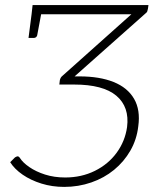

<svg xmlns="http://www.w3.org/2000/svg" viewBox="-20 -726 620 754"><path d="M232 8Q185 8 143 -5Q101 -18 69 -40Q37 -62 20 -89L39 -108Q43 -110 45 -111Q47 -112 48 -112Q51 -112 53 -111Q55 -110 58 -106Q69 -88 95 -70Q121 -52 157 -40.5Q193 -29 236 -29Q300 -29 352.5 -55Q405 -81 438 -126Q471 -171 479 -227Q489 -306 437 -350Q385 -394 271 -394H213L215 -411Q216 -416 218.5 -420.5Q221 -425 225 -428L496 -670H104L108 -706H563L561 -692Q560 -687 558.5 -682Q557 -677 550 -672L273 -426H292Q371 -426 426 -404Q481 -382 506.5 -338Q532 -294 523 -230Q517 -178 492 -134.5Q467 -91 428 -59Q389 -27 338.5 -9.5Q288 8 232 8ZM144 -683 126 -587Q125 -583 121.5 -580Q118 -577 113 -577H92L104 -670Z"/></svg>

Font: Aleo ExtraLight
Style: Italic
Weight: 250
Italic angle: -7°
Designer: Alessio Laiso
Foundry: Alessio Laiso
Version: Version 2.001;gftools[0.9.29]